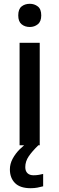

<svg xmlns="http://www.w3.org/2000/svg" viewBox="-20 -764 312 1010"><path d="M137 -744Q161 -744 179 -730Q197 -716 197 -683Q197 -651 179 -636.5Q161 -622 137 -622Q111 -622 93.5 -636.5Q76 -651 76 -683Q76 -716 93.5 -730Q111 -744 137 -744ZM189 -539V0H83V-539ZM113 115Q113 136 124.5 147Q136 158 156 158Q173 158 185.5 155.5Q198 153 207 151V216Q192 220 176.5 223Q161 226 141 226Q86 226 59 199Q32 172 32 127Q32 98 46.5 71Q61 44 83.5 21.5Q106 -1 129 -16L182 0Q149 32 131 58.5Q113 85 113 115Z"/></svg>

Font: Noto Sans Bengali Medium
Style: Regular
Weight: 500
Designer: Jelle Bosma - Monotype Design Team
Foundry: Monotype Imaging Inc.
Version: Version 2.003; ttfautohint (v1.8.4.7-5d5b)